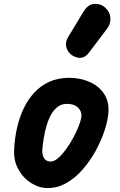

<svg xmlns="http://www.w3.org/2000/svg" viewBox="-20 -947 610 977"><path d="M222.5 10Q179.5 10 139 -15.2Q98.5 -40.5 73.8 -84.8Q49 -129 52 -186Q54.5 -242 66.5 -295.5Q78.5 -349 100.5 -395.2Q122.5 -441.5 155.2 -476.5Q188 -511.5 231.8 -531.2Q275.5 -551 331.5 -551Q390 -551 438 -529.2Q486 -507.5 512 -465.8Q538 -424 530.5 -364Q526.5 -324.5 509.5 -275.2Q492.5 -226 464.8 -176Q437 -126 400 -83.8Q363 -41.5 318 -15.8Q273 10 222.5 10ZM238 -125Q255 -125 274.8 -141.8Q294.5 -158.5 314.5 -185.5Q334.5 -212.5 351.5 -243.5Q368.5 -274.5 380 -303.8Q391.5 -333 394 -353.5Q397.5 -379 377.8 -398.8Q358 -418.5 320 -418.5Q294 -418.5 274.5 -404.2Q255 -390 241 -365.5Q227 -341 217.8 -310.2Q208.5 -279.5 203 -246.2Q197.5 -213 195 -182Q194.5 -168 198.5 -154.8Q202.5 -141.5 212.2 -133.2Q222 -125 238 -125ZM349.5 -664Q326.5 -678 318.2 -704.2Q310 -730.5 326.5 -758L403.5 -885.5Q427.5 -925.5 460.2 -927.2Q493 -929 516 -907.5Q539.5 -886.5 541.8 -856.5Q544 -826.5 525.5 -802L433 -679.5Q414.5 -655 392.8 -653Q371 -651 349.5 -664Z"/></svg>

Font: Edu NSW ACT Hand
Style: Regular
Weight: 400
Designer: Tina and Corey Anderson, Eben Sorkin, Mirko Velimirovic
Foundry: Sorkin Type Co.
Version: Version 2.000